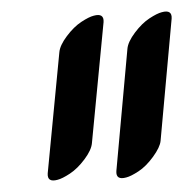

<svg xmlns="http://www.w3.org/2000/svg" viewBox="-20 -738 315 330"><path d="M141 -711Q159 -716 158 -700L138 -492Q137 -480 125 -464Q113 -448 100 -439.5Q87 -431 79 -429Q61 -424 62 -440L82 -648Q83 -660 95 -676Q107 -692 120 -700.5Q133 -709 141 -711ZM258 -717Q276 -722 275 -706L256 -496Q255 -485 243 -468.5Q231 -452 218 -443.5Q205 -435 197 -433Q179 -428 180 -444L199 -654Q200 -666 212 -682Q224 -698 237 -706.5Q250 -715 258 -717Z"/></svg>

Font: Kavivanar
Style: Regular
Weight: 400
Designer: Tharique Azeez
Foundry: Tharique Azeez
Version: Version 1.88